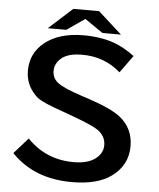

<svg xmlns="http://www.w3.org/2000/svg" viewBox="-60 -931 851 1025"><g transform="rotate(5 365.0 -418.0)"><path d="M291 -878.9H429.2L556.2 -764.2H457L359.9 -831.1L263.2 -764.2H164.1ZM114.3 -168.9Q214.8 -64 363.8 -64Q434.1 -64 474.6 -91.3Q519 -121.6 519 -168.5Q519 -215.3 477.5 -246.1Q449.2 -267.1 345.7 -305.2L327.1 -312L293.9 -324.2Q290 -325.2 281.7 -328.6Q177.7 -364.3 147.9 -386.2Q138.2 -393.1 128.9 -403.3Q78.1 -456.5 78.1 -529.3Q78.1 -624.5 151.9 -682.6Q228.5 -743.2 357.9 -743.2Q450.7 -743.2 522.5 -717.8Q577.6 -697.8 633.3 -655.8L565.9 -563Q480 -639.2 359.4 -639.2Q280.8 -639.2 245.1 -605.5Q214.8 -576.7 214.8 -540.5Q214.8 -502.4 243.7 -479Q276.4 -452.6 377 -419.9L416 -407.2Q538.1 -366.2 586.4 -328.1Q659.2 -270.5 659.2 -174.8Q659.2 -72.8 574.2 -11.2Q500 43 363.3 43Q160.6 43 39.1 -84Z"/></g></svg>

Font: BIZ UDPGothic
Style: Bold
Weight: 700
Designer: TypeBank Co., Ltd.
Foundry: Morisawa Inc.
Version: Version 1.051